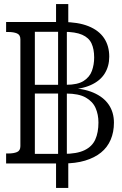

<svg xmlns="http://www.w3.org/2000/svg" viewBox="-20 -810 600 942"><path d="M305 -394Q361 -394 390.5 -413Q420 -432 431 -462.5Q442 -493 442 -528Q442 -569 429 -597Q416 -625 383 -639.5Q350 -654 291 -654H151V-394ZM305 -351H151V-55H292Q357 -55 394.5 -73Q432 -91 447.5 -125.5Q463 -160 463 -209Q463 -248 449 -280Q435 -312 400.5 -331.5Q366 -351 305 -351ZM255 -790H315V-679L308 -668V-44L315 -32V112H255V-30L265 -40V-667L255 -681ZM308 -369 357 -387V-363L312 -379Q388 -377 438 -355.5Q488 -334 513.5 -296.5Q539 -259 539 -208Q539 -162 523 -124.5Q507 -87 475.5 -61.5Q444 -36 397.5 -22Q351 -8 289 -8H10V-57H21Q47 -57 63.5 -64Q80 -71 80 -93V-617Q80 -639 63.5 -646Q47 -653 21 -653H10V-702H287Q363 -702 414 -681.5Q465 -661 490.5 -623Q516 -585 516 -532Q516 -485 493.5 -449Q471 -413 425 -392.5Q379 -372 308 -369Z"/></svg>

Font: Roboto Serif Light
Style: Regular
Weight: 300
Designer: Greg Gazdowicz
Foundry: Commercial Type
Version: Version 1.008